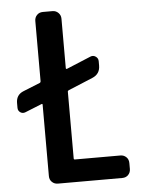

<svg xmlns="http://www.w3.org/2000/svg" viewBox="-53 -772 605 814"><g transform="rotate(-5 250.0 -365.0)"><path d="M49.8 -313.5Q38.1 -308.6 27.8 -315.4Q17.6 -322.3 17.6 -335V-355.5Q17.6 -390.6 49.8 -403.3L120.1 -431.6Q125 -433.6 125 -439.5V-695.3Q125 -710 134.8 -720.2Q144.5 -730.5 160.2 -730.5H201.2Q215.8 -730.5 226.1 -720.2Q236.3 -710 236.3 -695.3V-484.4Q236.3 -482.4 238.3 -481.4Q240.2 -480.5 241.2 -481.4L344.7 -524.4Q356.4 -529.3 367.2 -522Q377.9 -514.6 377.9 -502V-483.4Q377.9 -447.3 344.7 -433.6L241.2 -390.6Q236.3 -388.7 236.3 -384.8V-100.6Q236.3 -95.7 241.2 -95.7H434.6Q449.2 -95.7 459.5 -85.9Q469.7 -76.2 469.7 -60.5V-35.2Q469.7 -20.5 460 -10.3Q450.2 0 434.6 0H160.2Q145.5 0 135.3 -9.8Q125 -19.5 125 -35.2V-338.9Q125 -343.8 120.1 -341.8Z"/></g></svg>

Font: Rounded-L Mgen+ 1m medium
Style: Regular
Weight: 500
Designer: [Source Han Sans]
Ryoko NISHIZUKA  (kana & ideographs); Paul D. Hunt (Latin, Greek & Cyrillic); Wenlong ZHANG  (bopomofo
Version: Version 1.059.20150602